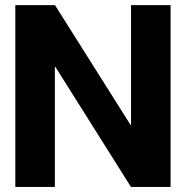

<svg xmlns="http://www.w3.org/2000/svg" viewBox="-20 -739 735 759"><path d="M40.6 0V-718.8H197.3L496.1 -245.1H498V-718.8H654.3V0H497.7L198.8 -474.8H196.9V0Z"/></svg>

Font: Inter Display V
Style: Regular
Weight: 400
Designer: Rasmus Andersson
Foundry: rsms
Version: Version 3.015;git-src